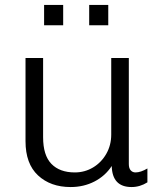

<svg xmlns="http://www.w3.org/2000/svg" viewBox="-20 -745 658 775"><path d="M154 -191Q154 -118 187.5 -83.5Q221 -49 282 -49Q322 -49 355.5 -69Q389 -89 409 -124Q429 -159 429 -202V-511H500V-83Q500 -66 507.5 -57.5Q515 -49 527 -49Q548 -49 575 -65V-9Q545 10 511 10Q433 10 431 -75Q405 -35 361.5 -12.5Q318 10 265 10Q184 10 133.5 -37Q83 -84 83 -175V-511H154ZM235 -643H158V-725H235ZM417 -643H340V-725H417Z"/></svg>

Font: Chivo Light
Style: Regular
Weight: 300
Designer: Hector Gatti
Foundry: Omnibus-Type
Version: Version 1.007